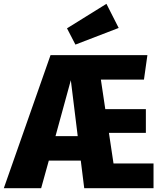

<svg xmlns="http://www.w3.org/2000/svg" viewBox="-45 -983 840 1003"><path d="M548 -129H757V0H395L377 -144H210L170 0H-25L219 -695H725L707 -567H482L505 -413H717V-289H524ZM245 -272H361L325 -564ZM511 -963 575 -837 349 -750 305 -835Z"/></svg>

Font: Fira Sans Condensed ExtraBold
Style: Regular
Weight: 800
Width: 3
Designer: Carrois Corporate & Edenspiekermann AG
Foundry: Carrois Corporate GbR & Edenspiekermann AG
Version: Version 4.203